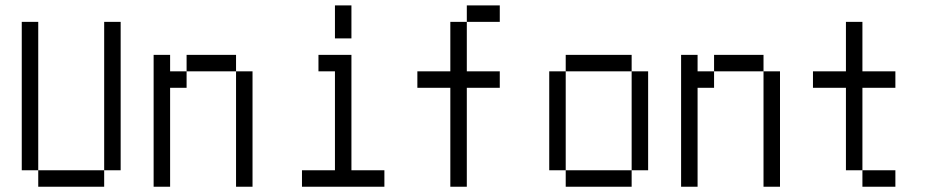

<svg xmlns="http://www.w3.org/2000/svg" viewBox="-20 -708 3540 728"><path d="M125 -62.5V0H375V-62.5ZM125 -62.5V-625H62.5V-62.5ZM375 -62.5H437.5V-625H375Z M562.5 -500Q562.5 -500 562.5 0H625Q625 0 625 -375H687.5V-437.5H625V-500ZM875 -437.5V0H937.5V-437.5ZM687.5 -437.5H875V-500H687.5Z M1437.5 0V-62.5H1312.5V-500H1187.5V-437.5H1250Q1250 -437.5 1250 -62.5H1125V0ZM1250 -687.5Q1250 -687.5 1250 -562.5H1312.5Q1312.5 -562.5 1312.5 -687.5Z M1875 -375V-437.5H1750V-625H1687.5V-437.5H1562.5V-375H1687.5Q1687.5 -375 1687.5 0H1750Q1750 0 1750 -375ZM1875 -625V-687.5H1750V-625Z M2125 -62.5V0H2375V-62.5ZM2125 -62.5Q2125 -62.5 2125 -437.5H2062.5Q2062.5 -437.5 2062.5 -62.5ZM2375 -62.5H2437.5Q2437.5 -62.5 2437.5 -437.5H2375Q2375 -437.5 2375 -62.5ZM2125 -437.5H2375V-500H2125Z M2562.5 -500Q2562.5 -500 2562.5 0H2625Q2625 0 2625 -375H2687.5V-437.5H2625V-500ZM2875 -437.5V0H2937.5V-437.5ZM2687.5 -437.5H2875V-500H2687.5Z M3375 0V-62.5H3250V0ZM3375 -375V-437.5H3250V-625H3187.5V-437.5H3062.5V-375H3187.5V-62.5H3250V-375Z"/></svg>

Font: Unifont
Style: Regular
Weight: 500
Version: Version 13.0.05